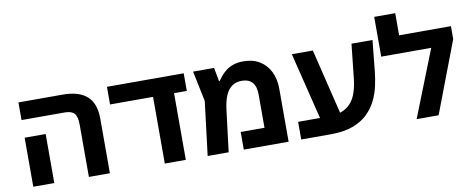

<svg xmlns="http://www.w3.org/2000/svg" viewBox="-65 -1055 3328 1350"><g transform="rotate(-10 1599.0 -380.0)"><path d="M477 0V-374Q477 -430 457 -453Q437 -476 390 -476H80V-602H396Q512 -602 569.5 -550Q627 -498 627 -391V0ZM80 0V-350H230V0Z M1019 0V-554H1169V0ZM712 -476V-602H1260V-476Z M1688 -612Q1754 -612 1802 -583Q1850 -554 1876.5 -501.5Q1903 -449 1903 -377V0H1583V-126H1753V-363Q1753 -421 1727.5 -450Q1702 -479 1652 -479Q1612 -479 1583.5 -459.5Q1555 -440 1537.5 -401Q1520 -362 1512 -301L1475 0H1325L1372 -385L1327 -602H1477L1495 -504H1499Q1510 -520 1525.5 -538.5Q1541 -557 1563 -574Q1585 -591 1615.5 -601.5Q1646 -612 1688 -612Z M1993 0V-126H2204Q2260 -126 2300.5 -140Q2341 -154 2369 -184.5Q2397 -215 2412.5 -263Q2428 -311 2434 -379L2458 -602H2608L2585 -375Q2580 -330 2569 -279Q2558 -228 2534 -178.5Q2510 -129 2468.5 -88.5Q2427 -48 2362.5 -24Q2298 0 2204 0ZM2164 -67 2032 -602H2182L2312 -67Z M2798 -602H3168V-510L2974 0H2817L3005 -476H2648V-760H2798Z"/></g></svg>

Font: Noto Sans
Style: Bold
Weight: 700
Designer: Monotype Design Team
Foundry: Monotype Imaging Inc.
Version: Version 2.000;GOOG;noto-source:20170915:90ef993387c0; ttfaut